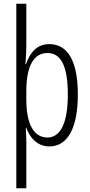

<svg xmlns="http://www.w3.org/2000/svg" viewBox="-20 -780 483 1036"><path d="M400 -270C400 -450 346 -542 246 -542C179 -542 143 -497 120 -434H117C120 -468 122 -503 122 -532V-760H68V236H122V-19C122 -45 120 -70 119 -90H122C141 -37 181 10 247 10C342 10 400 -84 400 -270ZM346 -269C346 -118 307 -38 236 -38C165 -38 122 -106 122 -242V-289C122 -423 162 -494 236 -494C312 -494 346 -418 346 -269Z"/></svg>

Font: Noto Sans Gurmukhi UI ExtraCondensed Light
Style: Regular
Weight: 300
Width: 2
Designer: Jelle Bosma - Monotype Design Team
Foundry: Monotype Imaging Inc.
Version: Version 2.004